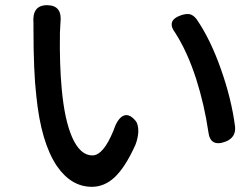

<svg xmlns="http://www.w3.org/2000/svg" viewBox="-20 -716 965 740"><path d="M334 4Q255 4 200 -75Q138 -166 120 -346Q109 -440 109 -606Q109 -617 109 -627Q103 -697 163 -696Q221 -695 213 -628Q211 -600 211 -590Q209 -468 218 -372Q229 -253 258 -187Q289 -117 336 -117Q378 -117 417 -212Q431 -255 452 -268Q476 -282 502 -251Q514 -237 513 -206Q511 -181 502 -158Q463 -71 421 -32Q382 4 334 4ZM783 -208Q768 -311 736 -412Q702 -517 655 -590Q619 -638 680 -658Q700 -664 712 -661Q725 -658 737 -643Q791 -565 832 -448Q872 -335 886 -228Q890 -186 849 -170Q790 -148 783 -208Z"/></svg>

Font: GenSenRounded JP M
Style: Regular
Weight: 500
Version: Version 1.501;PS 1;hotconv 16.6.51;makeotf.lib2.5.65220